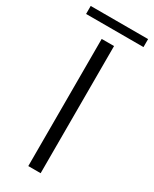

<svg xmlns="http://www.w3.org/2000/svg" viewBox="-284 -843 718 894"><g transform="rotate(30 74.5 -395.5)"><path d="M-80.1 -748V-791H228.5V-748ZM41 0V-683.6H107.4V0Z"/></g></svg>

Font: Post No Bills Jaffna Medium
Style: Regular
Weight: 500
Designer: Kosala Senevirathne, Siva Puranthara, Lasantha Premarathna, Tharique Azeez
Foundry: Mooniak
Version: Version 1.220 ; ttfautohint (v1.6)